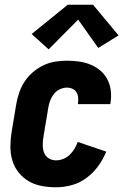

<svg xmlns="http://www.w3.org/2000/svg" viewBox="-20 -785 540 813"><path d="M217 8Q186 8 156.5 2.5Q127 -3 102 -17.5Q77 -32 59 -54.5Q41 -77 32.5 -105Q24 -133 24 -163.5Q24 -194 29 -225L49 -345Q53 -369 61.5 -393.5Q70 -418 84.5 -440Q99 -462 119.5 -479.5Q140 -497 164 -508.5Q188 -520 213.5 -524Q239 -528 263 -528Q289 -528 314.5 -524.5Q340 -521 363 -511.5Q386 -502 404.5 -486.5Q423 -471 434.5 -449Q446 -427 449 -402Q452 -377 448 -350Q448 -349 447.5 -347Q447 -345 447 -344H310Q310 -344 310 -345Q310 -346 310 -346Q312 -359 311 -371.5Q310 -384 304 -394Q298 -404 287 -409Q276 -414 263 -414Q248 -414 232.5 -406.5Q217 -399 207 -385.5Q197 -372 191.5 -356.5Q186 -341 184 -326L164 -206Q161 -189 161 -171.5Q161 -154 166.5 -139Q172 -124 186 -115Q200 -106 217 -106Q232 -106 247.5 -112Q263 -118 275 -129.5Q287 -141 295.5 -155Q304 -169 309 -184L430 -143Q417 -111 396 -82Q375 -53 346 -31.5Q317 -10 283.5 -1Q250 8 217 8ZM186 -576 114 -641 267 -765H374L482 -635L396 -582L311 -702Z"/></svg>

Font: Iosevka SS04 Heavy
Style: Italic
Weight: 900
Italic angle: -9°
Monospace: yes
Designer: Belleve Invis
Foundry: Belleve Invis
Version: Version 19.0.0; ttfautohint (v1.8.4)